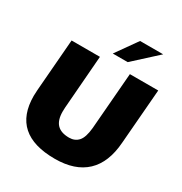

<svg xmlns="http://www.w3.org/2000/svg" viewBox="-210 -1076 1172 1238"><g transform="rotate(30 375.5 -456.5)"><path d="M56 -274Q56 -288 58 -318L89 -705H300L269 -309Q268 -299 268 -280Q268 -216 297.5 -185Q327 -154 388 -154Q430 -154 456 -182.5Q482 -211 489 -284L523 -705H734L701 -297Q690 -145 608 -67.5Q526 10 376 10Q56 10 56 -274ZM361 -765 473 -923H645L472 -765Z"/></g></svg>

Font: Nunito Sans Heavy Heavy
Style: Italic
Weight: 400
Italic angle: -4.541°
Designer: Vernon Adams
Foundry: Vernon Adams
Version: Version 2.002